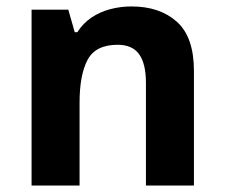

<svg xmlns="http://www.w3.org/2000/svg" viewBox="-20 -576 697 596"><path d="M388 -556Q476 -556 529 -508.5Q582 -461 582 -356V0H433V-319Q433 -378 412 -407.5Q391 -437 345 -437Q277 -437 252 -390.5Q227 -344 227 -257V0H78V-546H192L212 -476H220Q238 -504 264 -521.5Q290 -539 322 -547.5Q354 -556 388 -556Z"/></svg>

Font: Noto Sans Gujarati
Style: Regular
Weight: 400
Designer: Jelle Bosma - Monotype Design Team, Universal Thirst
Foundry: Monotype Imaging Inc.
Version: Version 2.102